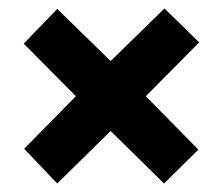

<svg xmlns="http://www.w3.org/2000/svg" viewBox="-20 -580 525 453"><path d="M368 -560 450 -480 324 -353 448 -227 367 -147 241 -271 115 -147 37 -229 159 -353 36 -477 115 -559 241 -436Z"/></svg>

Font: Noto Sans Khmer ExtraCondensed ExtraBold
Style: Regular
Weight: 800
Width: 2
Designer: Danh Hong and the Monotype Design Team
Foundry: Monotype Imaging Inc.
Version: Version 2.004